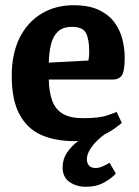

<svg xmlns="http://www.w3.org/2000/svg" viewBox="-20 -529 531 736"><path d="M266 12Q192 12 138.5 -11.5Q85 -35 55 -90Q25 -145 25 -238Q25 -324 55.5 -384.5Q86 -445 139.5 -477Q193 -509 262 -509Q321 -509 359.5 -490.5Q398 -472 419.5 -442Q441 -412 449.5 -377Q458 -342 458 -308Q458 -256 447 -240Q436 -224 412 -224H167Q168 -177 180 -143.5Q192 -110 220.5 -93Q249 -76 299 -76Q360 -76 392 -87Q424 -98 427 -100L447 -58Q443 -54 420 -37Q397 -20 358.5 -4Q320 12 266 12ZM167 -289 319 -297Q322 -315 322 -330Q322 -379 309.5 -402.5Q297 -426 256 -426Q221 -426 202 -408Q183 -390 175.5 -359Q168 -328 167 -289ZM309 187Q273 187 246.5 168.5Q220 150 220 113Q220 81 237 56Q254 31 278 13Q302 -5 326 -16H384Q369 -6 352.5 10Q336 26 324.5 45Q313 64 313 82Q313 96 321 105.5Q329 115 347 115Q359 115 373 109Q387 103 400 95L424 136Q411 152 381 169.5Q351 187 309 187Z"/></svg>

Font: Faustina Light
Style: Bold
Weight: 700
Version: Version 1.200